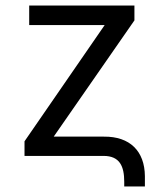

<svg xmlns="http://www.w3.org/2000/svg" viewBox="-20 -566 578 697"><path d="M431 94V111H506V73C505 -17 452 -71 357 -70H175L468 -492V-546H86V-475H360L69 -53V0H356C415 0 431 38 431 94Z"/></svg>

Font: Wafeq
Style: Regular
Weight: 400
Designer: Rasmus Andersson & Azza Alameddine
Foundry: Google & TypeTogether
Version: Version 3.000;FEAKit 1.0